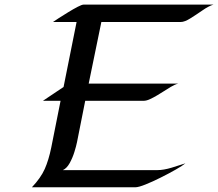

<svg xmlns="http://www.w3.org/2000/svg" viewBox="-20 -794 925 814"><path d="M884.8 -774.4Q865.2 -768.6 839.1 -750.5Q813 -732.4 787.8 -716.6Q762.7 -700.7 746.1 -700.7H409.7L356 -439.5H735.4Q721.2 -436 703.4 -425.3Q685.5 -414.6 672.9 -406.2Q663.1 -399.9 647.7 -390.6Q632.3 -381.3 616.7 -374Q601.1 -366.7 589.8 -366.7H341.3L306.6 -191.9Q303.2 -174.8 295.4 -149.7Q287.6 -124.5 275.4 -102.5Q263.2 -80.6 246.6 -72.8H647.9Q673.3 -72.8 707.3 -83Q741.2 -93.3 766.1 -101.6Q754.4 -91.8 725.3 -75.2Q696.3 -58.6 661.6 -41.3Q627 -23.9 597.2 -12Q567.4 0 553.7 0H115.2Q152.8 -39.6 169.7 -77.6Q186.5 -115.7 197.3 -168.5L236.8 -366.7H162.1L249.5 -425.3L304.7 -700.7H204.6Q211.9 -706.1 230.2 -717.8Q248.5 -729.5 270 -742.7Q291.5 -755.9 309.3 -765.1Q327.1 -774.4 334 -774.4Z"/></svg>

Font: Lugrasimo
Style: Regular
Weight: 400
Designer: The DocRepair Project, Astigmatic (AOETI)
Foundry: Google
Version: Version 1.001